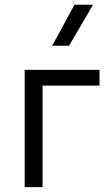

<svg xmlns="http://www.w3.org/2000/svg" viewBox="-20 -774 459 794"><path d="M82 0V-485H391.5V-420H156V0ZM196 -585 288 -754.5H365L265.5 -585Z"/></svg>

Font: Geologica ExtraLight
Style: Regular
Weight: 200
Designer: Sindre Bremnes, Frode Helland
Foundry: Monokrom Skriftforlag AS
Version: Version 1.010; ttfautohint (v1.8.4.7-5d5b);gftools[0.9.28]